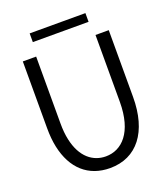

<svg xmlns="http://www.w3.org/2000/svg" viewBox="-154 -950 926 1070"><g transform="rotate(-20 309.0 -415.5)"><path d="M148.4 -844.7V-793H479V-844.7ZM490.2 -710.9V-314.9C490.2 -133.8 409.2 -55.2 314 -55.2C238.3 -55.2 171.4 -105 147.5 -217.3C141.1 -246.1 138.2 -278.3 138.2 -314.9V-710.9H59.1V-314.9C59.1 -273.9 62.5 -236.3 69.8 -202.1C99.1 -64.5 185.5 14.2 314 14.2C474.1 14.2 568.8 -108.9 568.8 -314.9V-710.9Z"/></g></svg>

Font: Tuffy
Style: Regular
Weight: 500
Designer: Thatcher Ulrich, Karoly Barta and Michael Everson
Version: Version 001.270